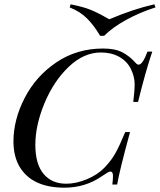

<svg xmlns="http://www.w3.org/2000/svg" viewBox="-20 -844 731 878"><path d="M41.5 -195.8Q41.5 -296.9 92.8 -396Q143.6 -495.1 237.3 -558.6Q331.1 -622.1 451.7 -622.1Q506.8 -622.1 540 -604.5Q573.2 -586.9 599.6 -557.1Q606.9 -548.3 613.8 -548.3Q632.3 -548.3 654.3 -607.9H676.3Q645 -515.6 611.3 -377.9H589.4Q595.7 -426.8 595.7 -460Q595.7 -493.2 578.6 -528.3Q561.5 -563.5 525.4 -584Q489.3 -604 442.4 -604Q363.3 -604.5 293.9 -538.1Q224.6 -471.7 183.1 -371.1Q141.6 -270.5 141.6 -182.1Q141.6 -93.8 179.2 -48.8Q216.8 -3.9 282.7 -3.9Q328.6 -3.9 377.4 -24.4Q426.3 -44.9 457.5 -77.1Q488.8 -109.4 507.8 -143.6Q526.9 -177.7 552.7 -240.2H574.7Q527.3 -66.9 515.6 0H493.7Q496.6 -21.5 496.6 -40.5Q496.6 -59.6 483.9 -59.6Q476.6 -59.6 447.3 -39.1Q370.6 14.6 273.4 14.2Q126 13.7 69.3 -82Q42 -128.9 41.5 -195.8ZM686 -824.2 690.9 -810.1Q618.7 -787.1 556.6 -752.9Q494.6 -718.8 456.1 -680.2H438Q409.2 -728.5 377.9 -759.8Q346.7 -791 298.8 -810.1L302.7 -824.2Q358.4 -813.5 392.6 -799.8Q426.8 -786.1 466.3 -763.2L480 -755.9Q591.3 -803.2 686 -824.2Z"/></svg>

Font: PlayfairDisplaySC-Italic
Style: Italic
Weight: 400
Italic angle: -14°
Designer: Claus Eggers Sørensen
Foundry: Claus Eggers Sørensen
Version: Version 1.004;PS 001.004;hotconv 1.0.70;makeotf.lib2.5.58329